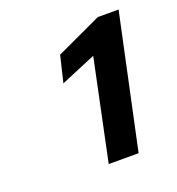

<svg xmlns="http://www.w3.org/2000/svg" viewBox="-81 -866 472 513"><g transform="rotate(-20 155.0 -609.5)"><path d="M144 -420 204 -706 104 -664 122 -739 251 -799H310L229 -420Z"/></g></svg>

Font: Saira Expanded SemiBold
Style: Italic
Weight: 600
Width: 7
Italic angle: -12°
Designer: Hector Gatti with collaboration of the Omnibus-Type team
Foundry: Omnibus-Type
Version: Version 1.101